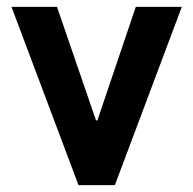

<svg xmlns="http://www.w3.org/2000/svg" viewBox="-20 -537 560 557"><path d="M507.4 -517 313.3 0H207.7L13.4 -517H145.4L258.5 -187.7H262.5L373.9 -517Z"/></svg>

Font: Public Sans Thin
Style: Regular
Weight: 100
Designer: The Public Sans project authors (U.S. Web Design System). Libre Franklin designed by Pablo Impallari and Rodrigo Fuenzal
Version: Version 1.008